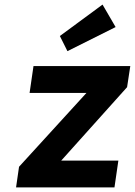

<svg xmlns="http://www.w3.org/2000/svg" viewBox="-20 -817 588 837"><path d="M50 0 63 -90 357 -412H109L126 -529H548L534 -437L247 -117H496L479 0ZM274 -594 241 -660 427 -797 484 -699Z"/></svg>

Font: Lexend SemBd
Style: Italic
Weight: 600
Italic angle: -8.13011°
Designer: Bonnie Shaver-Troup, Thomas Jockin
Foundry: Lexend
Version: Version 1.007